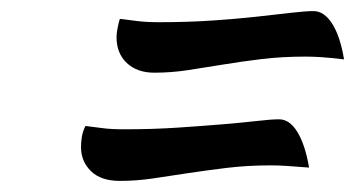

<svg xmlns="http://www.w3.org/2000/svg" viewBox="-20 -419 640 346"><path d="M196 -93Q162 -93 144 -110.5Q126 -128 126 -154Q126 -163 127.5 -172.5Q129 -182 134 -192Q151 -190 165.5 -188Q180 -186 204 -186Q255 -186 300 -189Q345 -192 381 -195Q417 -198 443 -201Q469 -204 483 -204Q502 -204 516 -181Q530 -158 537 -117Q512 -119 496.5 -120Q481 -121 469 -121Q426 -121 389 -116.5Q352 -112 319 -107Q286 -102 256 -97.5Q226 -93 196 -93ZM258 -288Q227 -288 208.5 -305.5Q190 -323 190 -352Q190 -359 192 -369Q194 -379 196 -385Q213 -383 228 -381Q243 -379 267 -379Q318 -379 362.5 -382Q407 -385 443 -389Q479 -393 505 -396Q531 -399 545 -399Q564 -399 578.5 -376.5Q593 -354 600 -312Q575 -315 559 -316Q543 -317 531 -317Q488 -317 451 -312.5Q414 -308 381 -302.5Q348 -297 318 -292.5Q288 -288 258 -288Z"/></svg>

Font: Sweet Mavka Script
Style: Regular
Weight: 500
Designer: Pablo Impallari/Anastassiya Vishnevskaya
Foundry: Pablo Impallari/ Anastassiya Vishnevskaya
Version: Version 2.0/www.impallari.com/   behance.net/sweetcherry